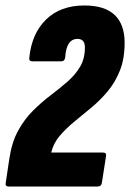

<svg xmlns="http://www.w3.org/2000/svg" viewBox="-32 -681 475 701"><path d="M0 0Q-14 0 -11 -14L2 -101Q11 -162 34.5 -204.5Q58 -247 89.5 -278Q121 -309 154 -334Q187 -359 215 -383.5Q243 -408 260.5 -437.5Q278 -467 278 -508Q278 -524 271 -531.5Q264 -539 251 -539Q210 -539 206 -471Q204 -457 191 -457H86Q73 -457 75 -471Q84 -559 136.5 -610Q189 -661 276 -661Q350 -661 386.5 -626.5Q423 -592 423 -525Q423 -467 406 -424Q389 -381 361.5 -348Q334 -315 302 -288.5Q270 -262 239.5 -237Q209 -212 186 -185Q163 -158 155 -124H344Q358 -124 355 -110L340 -14Q338 0 324 0Z"/></svg>

Font: Sofia Sans Extra Condensed Black
Style: Italic
Weight: 900
Italic angle: -9°
Version: Version 4.100